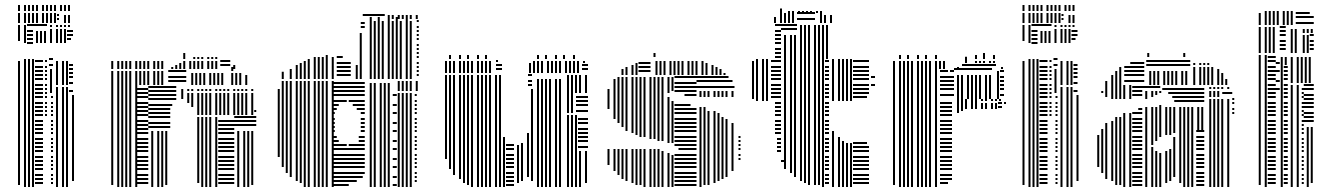

<svg xmlns="http://www.w3.org/2000/svg" viewBox="-20 -748 5326 768"><path d="M60 -8H52V-504H60ZM84 0H76V-512H84ZM100 0H92V-512H100ZM116 0H108V-512H116ZM152 -12H120V-20H152ZM152 -28H120V-36H152ZM152 -44H120V-52H152ZM152 -68H120V-76H152ZM152 -84H120V-92H152ZM152 -100H120V-108H152ZM152 -116H120V-124H152ZM152 -140H120V-148H152ZM152 -156H120V-164H152ZM152 -172H120V-180H152ZM152 -188H120V-196H152ZM152 -212H120V-220H152ZM152 -228H120V-236H152ZM152 -244H120V-252H152ZM152 -260H120V-268H152ZM152 -284H120V-292H152ZM152 -300H120V-308H152ZM152 -316H120V-324H152ZM152 -332H120V-340H152ZM152 -356H120V-364H152ZM152 -372H120V-380H152ZM152 -388H120V-396H152ZM152 -404H120V-412H152ZM152 -428H120V-436H152ZM152 -444H120V-452H152ZM152 -460H120V-468H152ZM152 -476H120V-484H152ZM152 -500H120V-508H152ZM168 -284H160V-292H168ZM168 -300H160V-308H168ZM168 -316H160V-324H168ZM168 -332H160V-340H168ZM168 -356H160V-364H168ZM168 -372H160V-380H168ZM168 -388H160V-396H168ZM168 -404H160V-412H168ZM168 -428H160V-436H168ZM168 -444H160V-452H168ZM168 -460H160V-468H168ZM168 -476H160V-484H168ZM168 -500H160V-508H168ZM192 -12H184V-20H192ZM192 -28H184V-36H192ZM192 -44H184V-52H192ZM192 -68H184V-76H192ZM192 -84H184V-92H192ZM192 -100H184V-108H192ZM192 -116H184V-124H192ZM192 -140H184V-148H192ZM192 -156H184V-164H192ZM192 -172H184V-180H192ZM192 -188H184V-196H192ZM192 -212H184V-220H192ZM192 -228H184V-236H192ZM192 -244H184V-252H192ZM192 -260H184V-268H192ZM192 -284H184V-292H192ZM192 -300H184V-308H192ZM192 -316H184V-324H192ZM192 -332H184V-340H192ZM192 -356H184V-364H192ZM188 -376H180V-472H188ZM192 -484H176V-492H192ZM192 -508H176V-516H192ZM212 0H204V-400H212ZM236 0H228V-400H236ZM252 0H244V-400H252ZM276 -24H268V-368H276ZM272 -380H256V-388H272ZM212 -408H204V-504H212ZM236 -408H228V-504H236ZM252 -408H244V-504H252ZM272 -412H256V-420H272ZM272 -436H256V-444H272ZM272 -452H256V-460H272ZM272 -468H256V-476H272ZM272 -484H256V-492H272ZM60 -584H52V-648H60ZM84 -576H76V-648H84ZM112 -572H88V-580H112ZM112 -588H88V-596H112ZM112 -604H88V-612H112ZM112 -620H88V-628H112ZM112 -644H88V-652H112ZM132 -576H124V-624H132ZM148 -576H140V-624H148ZM164 -576H156V-624H164ZM168 -644H112V-652H168ZM188 -576H180V-632H188ZM212 -576H204V-632H212ZM228 -576H220V-632H228ZM244 -576H236V-632H244ZM264 -588H248V-596H264ZM272 -604H248V-612H272ZM272 -620H248V-628H272ZM188 -640H180V-648H188ZM212 -640H204V-648H212ZM228 -640H220V-648H228ZM244 -640H236V-648H244ZM260 -640H252V-648H260ZM60 -656H52V-696H60ZM84 -656H76V-696H84ZM100 -656H92V-696H100ZM116 -656H108V-696H116ZM132 -656H124V-696H132ZM156 -656H148V-696H156ZM172 -656H164V-696H172ZM188 -656H180V-696H188ZM204 -656H196V-696H204ZM216 -668H208V-676H216ZM216 -684H208V-692H216ZM244 -656H236V-688H244ZM260 -656H252V-688H260ZM60 -704H52V-728H60ZM84 -704H76V-728H84ZM100 -704H92V-728H100ZM116 -704H108V-728H116ZM132 -704H124V-728H132ZM156 -704H148V-728H156ZM172 -704H164V-728H172ZM188 -704H180V-728H188ZM204 -704H196V-728H204ZM228 -704H220V-728H228ZM244 -704H236V-728H244ZM260 -704H252V-728H260Z M433 -8H425V-408H433ZM457 0H449V-408H457ZM473 0H465V-408H473ZM489 0H481V-408H489ZM505 0H497V-408H505ZM529 0H521V-408H529ZM573 -12H525V-20H573ZM573 -28H525V-36H573ZM573 -44H525V-52H573ZM573 -68H525V-76H573ZM573 -84H525V-92H573ZM573 -100H525V-108H573ZM573 -116H525V-124H573ZM573 -140H525V-148H573ZM573 -156H525V-164H573ZM573 -172H525V-180H573ZM573 -188H525V-196H573ZM573 -212H525V-220H573ZM573 -228H525V-236H573ZM573 -244H525V-252H573ZM573 -260H525V-268H573ZM573 -284H525V-292H573ZM573 -300H525V-308H573ZM573 -316H525V-324H573ZM573 -332H525V-340H573ZM573 -356H525V-364H573ZM573 -372H525V-380H573ZM573 -388H525V-396H573ZM593 0H585V-224H593ZM617 0H609V-224H617ZM633 0H625V-224H633ZM649 -8H641V-224H649ZM661 -236H573V-244H661ZM661 -252H573V-260H661ZM661 -276H573V-284H661ZM661 -292H573V-300H661ZM661 -308H573V-316H661ZM669 -324H573V-332H669ZM685 -348H573V-356H685ZM685 -364H573V-372H685ZM685 -380H573V-388H685ZM685 -396H573V-404H685ZM713 -352H705V-392H713ZM777 -16H769V-280H777ZM793 0H785V-280H793ZM809 0H801V-280H809ZM825 0H817V-280H825ZM849 0H841V-280H849ZM917 -12H853V-20H917ZM917 -28H853V-36H917ZM917 -44H853V-52H917ZM917 -68H853V-76H917ZM917 -84H853V-92H917ZM917 -100H853V-108H917ZM917 -116H853V-124H917ZM917 -140H853V-148H917ZM917 -156H853V-164H917ZM917 -172H853V-180H917ZM917 -188H853V-196H917ZM917 -212H853V-220H917ZM917 -228H853V-236H917ZM917 -244H853V-252H917ZM917 -260H853V-268H917ZM937 0H929V-224H937ZM961 0H953V-224H961ZM977 0H969V-224H977ZM993 -8H985V-224H993ZM1005 -244H917V-252H1005ZM1005 -260H917V-268H1005ZM1005 -276H917V-284H1005ZM737 -336H729V-376H737ZM753 -320H745V-376H753ZM777 -288H769V-376H777ZM793 -288H785V-376H793ZM809 -288H801V-376H809ZM825 -288H817V-376H825ZM849 -288H841V-376H849ZM865 -288H857V-376H865ZM881 -288H873V-376H881ZM897 -288H889V-376H897ZM921 -288H913V-376H921ZM937 -288H929V-376H937ZM953 -288H945V-376H953ZM969 -288H961V-376H969ZM993 -288H985V-376H993ZM1005 -300H997V-308H1005ZM737 -384H729V-392H737ZM753 -384H745V-392H753ZM777 -384H769V-392H777ZM793 -384H785V-392H793ZM809 -384H801V-392H809ZM825 -384H817V-392H825ZM849 -384H841V-392H849ZM865 -384H857V-392H865ZM881 -384H873V-392H881ZM897 -384H889V-392H897ZM921 -384H913V-392H921ZM937 -384H929V-392H937ZM953 -384H945V-392H953ZM969 -384H961V-392H969ZM993 -384H985V-392H993ZM433 -408H425V-464H433ZM457 -408H449V-464H457ZM473 -408H465V-464H473ZM489 -408H481V-464H489ZM505 -408H497V-464H505ZM529 -408H521V-464H529ZM545 -408H537V-464H545ZM561 -408H553V-464H561ZM577 -408H569V-464H577ZM601 -408H593V-464H601ZM617 -408H609V-464H617ZM633 -408H625V-464H633ZM725 -420H653V-428H725ZM725 -436H653V-444H725ZM725 -460H653V-468H725ZM753 -408H745V-456H753ZM769 -408H761V-456H769ZM785 -408H777V-456H785ZM801 -408H793V-456H801ZM825 -408H817V-456H825ZM841 -408H833V-456H841ZM857 -408H849V-456H857ZM873 -408H865V-456H873ZM913 -408H905V-456H913ZM929 -408H921V-456H929ZM945 -408H937V-456H945ZM969 -408H961V-448H969ZM913 -464H905V-480H913ZM433 -472H425V-504H433ZM457 -472H449V-504H457ZM473 -472H465V-504H473ZM489 -472H481V-504H489ZM505 -472H497V-504H505ZM529 -472H521V-504H529ZM545 -472H537V-504H545ZM561 -472H553V-504H561ZM577 -472H569V-504H577ZM601 -472H593V-504H601ZM617 -472H609V-504H617ZM633 -472H625V-504H633ZM673 -472H665V-480H673ZM689 -472H681V-488H689ZM705 -472H697V-496H705ZM721 -472H713V-504H721ZM745 -472H737V-504H745ZM761 -472H753V-504H761ZM777 -472H769V-504H777ZM793 -472H785V-504H793ZM817 -472H809V-504H817ZM833 -472H825V-504H833ZM849 -472H841V-504H849ZM901 -484H861V-492H901ZM901 -500H861V-508H901ZM921 -472H913V-488H921ZM721 -512H713V-536H721ZM761 -512H753V-520H761ZM777 -512H769V-520H777ZM793 -512H785V-520H793ZM817 -512H809V-520H817ZM833 -512H825V-520H833ZM849 -512H841V-520H849Z M1099 -120H1091V-392H1099ZM1115 -80H1107V-424H1115ZM1131 -56H1123V-424H1131ZM1147 -40H1139V-424H1147ZM1171 -24H1163V-424H1171ZM1187 -16H1179V-424H1187ZM1203 0H1195V-424H1203ZM1219 0H1211V-424H1219ZM1243 0H1235V-424H1243ZM1259 0H1251V-424H1259ZM1275 0H1267V-424H1275ZM1291 0H1283V-424H1291ZM1315 0H1307V-424H1315ZM1375 -4H1311V-12H1375ZM1407 -20H1311V-28H1407ZM1431 -36H1311V-44H1431ZM1439 -52H1311V-60H1439ZM1439 -76H1311V-84H1439ZM1439 -92H1311V-100H1439ZM1439 -108H1311V-116H1439ZM1439 -124H1311V-132H1439ZM1439 -148H1311V-156H1439ZM1367 -164H1311V-172H1367ZM1439 -164H1375V-172H1439ZM1335 -180H1311V-188H1335ZM1439 -180H1415V-188H1439ZM1327 -196H1311V-204H1327ZM1439 -196H1415V-204H1439ZM1319 -220H1311V-228H1319ZM1439 -220H1423V-228H1439ZM1319 -236H1311V-244H1319ZM1439 -236H1423V-244H1439ZM1319 -252H1311V-260H1319ZM1439 -252H1423V-260H1439ZM1319 -268H1311V-276H1319ZM1439 -268H1423V-276H1439ZM1319 -292H1311V-300H1319ZM1439 -292H1423V-300H1439ZM1327 -308H1311V-316H1327ZM1439 -308H1407V-316H1439ZM1335 -324H1311V-332H1335ZM1439 -324H1391V-332H1439ZM1367 -340H1311V-348H1367ZM1439 -340H1375V-348H1439ZM1439 -364H1311V-372H1439ZM1439 -380H1311V-388H1439ZM1439 -396H1311V-404H1439ZM1439 -412H1311V-420H1439ZM1467 0H1459V-408H1467ZM1483 0H1475V-408H1483ZM1507 0H1499V-408H1507ZM1523 0H1515V-408H1523ZM1539 0H1531V-408H1539ZM1567 -4H1551V-12H1567ZM1567 -36H1551V-44H1567ZM1567 -76H1551V-84H1567ZM1567 -108H1551V-116H1567ZM1567 -148H1551V-156H1567ZM1567 -180H1551V-188H1567ZM1567 -220H1551V-228H1567ZM1567 -252H1551V-260H1567ZM1567 -292H1551V-300H1567ZM1567 -324H1551V-332H1567ZM1567 -364H1551V-372H1567ZM1467 -408H1459V-416H1467ZM1483 -408H1475V-416H1483ZM1507 -408H1499V-416H1507ZM1523 -408H1515V-416H1523ZM1539 -408H1531V-416H1539ZM1579 0H1571V-376H1579ZM1595 0H1587V-376H1595ZM1611 0H1603V-376H1611ZM1627 0H1619V-376H1627ZM1647 -20H1639V-28H1647ZM1647 -36H1639V-44H1647ZM1647 -52H1639V-60H1647ZM1647 -76H1639V-84H1647ZM1647 -92H1639V-100H1647ZM1647 -108H1639V-116H1647ZM1647 -124H1639V-132H1647ZM1647 -148H1639V-156H1647ZM1647 -164H1639V-172H1647ZM1647 -180H1639V-188H1647ZM1647 -196H1639V-204H1647ZM1647 -220H1639V-228H1647ZM1647 -236H1639V-244H1647ZM1647 -252H1639V-260H1647ZM1647 -268H1639V-276H1647ZM1647 -292H1639V-300H1647ZM1647 -308H1639V-316H1647ZM1647 -324H1639V-332H1647ZM1647 -340H1639V-348H1647ZM1647 -364H1639V-372H1647ZM1579 -384H1571V-424H1579ZM1595 -384H1587V-424H1595ZM1611 -384H1603V-424H1611ZM1627 -384H1619V-424H1627ZM1651 -384H1643V-424H1651ZM1115 -432H1107V-461H1115ZM1147 -432H1139V-472H1147ZM1171 -432H1163V-488H1171ZM1187 -432H1179V-496H1187ZM1203 -432H1195V-504H1203ZM1219 -432H1211V-512H1219ZM1243 -432H1235V-520H1243ZM1259 -432H1251V-520H1259ZM1275 -432H1267V-520H1275ZM1291 -432H1283V-528H1291ZM1315 -432H1307V-520H1315ZM1383 -444H1327V-452H1383ZM1383 -460H1327V-468H1383ZM1383 -476H1327V-484H1383ZM1383 -492H1327V-500H1383ZM1351 -516H1327V-524H1351ZM1411 -432H1403V-488H1411ZM1427 -432H1419V-616H1427ZM1439 -636H1423V-644H1439ZM1439 -652H1423V-660H1439ZM1467 -432H1459V-664H1467ZM1483 -432H1475V-664H1483ZM1499 -432H1491V-664H1499ZM1515 -432H1507V-664H1515ZM1539 -432H1531V-664H1539ZM1555 -432H1547V-664H1555ZM1571 -432H1563V-664H1571ZM1587 -432H1579V-664H1587ZM1611 -432H1603V-664H1611ZM1627 -432H1619V-664H1627ZM1655 -444H1647V-452H1655ZM1655 -460H1647V-468H1655ZM1655 -476H1647V-484H1655ZM1655 -492H1647V-500H1655ZM1655 -516H1647V-524H1655ZM1655 -532H1647V-540H1655ZM1655 -548H1647V-556H1655ZM1655 -564H1647V-572H1655ZM1655 -588H1647V-596H1655ZM1655 -604H1647V-612H1655ZM1655 -620H1647V-628H1655ZM1655 -636H1647V-644H1655ZM1655 -660H1647V-668H1655ZM1467 -664H1459V-680H1467ZM1499 -664H1491V-680H1499ZM1539 -664H1531V-680H1539ZM1571 -664H1563V-680H1571ZM1611 -664H1603V-680H1611ZM1519 -684H1431V-692H1519ZM1539 -672H1531V-688H1539ZM1555 -672H1547V-688H1555ZM1579 -672H1571V-688H1579ZM1595 -672H1587V-688H1595ZM1611 -672H1603V-688H1611ZM1627 -672H1619V-688H1627ZM1651 -672H1643V-688H1651Z M1768 -112H1760V-448H1768ZM1784 -72H1776V-448H1784ZM1800 -48H1792V-448H1800ZM1824 -32H1816V-448H1824ZM1840 -16H1832V-448H1840ZM1856 -8H1848V-448H1856ZM1872 0H1864V-448H1872ZM1896 0H1888V-448H1896ZM1912 0H1904V-448H1912ZM1928 0H1920V-448H1928ZM1944 0H1936V-448H1944ZM1968 0H1960V-448H1968ZM1984 0H1976V-448H1984ZM2000 0H1992V-200H2000ZM2036 -4H2004V-12H2036ZM2036 -20H2004V-28H2036ZM2036 -36H2004V-44H2036ZM2036 -52H2004V-60H2036ZM2036 -76H2004V-84H2036ZM2036 -92H2004V-100H2036ZM2036 -108H2004V-116H2036ZM2036 -124H2004V-132H2036ZM2036 -148H2004V-156H2036ZM2036 -164H2004V-172H2036ZM2056 -16H2048V-168H2056ZM2072 -24H2064V-176H2072ZM2096 -40H2088V-216H2096ZM2112 -24H2104V-392H2112ZM2108 -404H2092V-412H2108ZM2108 -420H2092V-428H2108ZM2108 -444H2092V-452H2108ZM2136 0H2128V-432H2136ZM2152 0H2144V-432H2152ZM2168 0H2160V-432H2168ZM2184 0H2176V-432H2184ZM2208 0H2200V-432H2208ZM2224 0H2216V-432H2224ZM2256 0H2248V-288H2256ZM2272 0H2264V-288H2272ZM2288 0H2280V-288H2288ZM2304 0H2296V-144H2304ZM2328 -16H2320V-144H2328ZM2332 -156H2292V-164H2332ZM2332 -180H2292V-188H2332ZM2332 -196H2292V-204H2332ZM2332 -212H2292V-220H2332ZM2332 -228H2292V-236H2332ZM2332 -252H2292V-260H2332ZM2332 -268H2292V-276H2332ZM2256 -296H2248V-376H2256ZM2272 -296H2264V-376H2272ZM2332 -300H2284V-308H2332ZM2332 -324H2284V-332H2332ZM2332 -340H2284V-348H2332ZM2332 -356H2284V-364H2332ZM2256 -376H2248V-448H2256ZM2272 -376H2264V-448H2272ZM2288 -376H2280V-448H2288ZM2304 -376H2296V-448H2304ZM2328 -376H2320V-448H2328ZM1768 -456H1760V-504H1768ZM1784 -456H1776V-504H1784ZM1800 -456H1792V-504H1800ZM1824 -456H1816V-504H1824ZM1840 -456H1832V-504H1840ZM1856 -456H1848V-504H1856ZM1872 -456H1864V-504H1872ZM1896 -456H1888V-504H1896ZM1912 -456H1904V-504H1912ZM1928 -456H1920V-504H1928ZM1944 -456H1936V-504H1944ZM1988 -468H1964V-476H1988ZM1988 -484H1964V-492H1988ZM1972 -500H1964V-508H1972ZM2104 -456H2096V-496H2104ZM2120 -456H2112V-496H2120ZM2136 -456H2128V-496H2136ZM2152 -456H2144V-496H2152ZM2176 -456H2168V-496H2176ZM2192 -456H2184V-496H2192ZM2208 -456H2200V-496H2208ZM2224 -456H2216V-496H2224ZM2248 -456H2240V-496H2248ZM2264 -456H2256V-496H2264ZM2280 -456H2272V-496H2280ZM2296 -456H2288V-496H2296ZM2332 -468H2308V-476H2332ZM2332 -484H2308V-492H2332ZM2120 -496H2112V-504H2120ZM2136 -496H2128V-504H2136ZM2152 -496H2144V-504H2152ZM2176 -496H2168V-504H2176ZM2192 -496H2184V-504H2192ZM2208 -496H2200V-504H2208ZM2224 -496H2216V-504H2224ZM2248 -496H2240V-504H2248ZM2264 -496H2256V-504H2264ZM2280 -496H2272V-504H2280ZM2296 -496H2288V-504H2296ZM2320 -496H2312V-504H2320ZM1784 -512H1776V-528H1784ZM1824 -512H1816V-528H1824ZM1856 -512H1848V-528H1856ZM1896 -512H1888V-528H1896ZM1928 -512H1920V-528H1928ZM2136 -512H2128V-528H2136ZM2168 -512H2160V-528H2168ZM2208 -512H2200V-528H2208ZM2240 -512H2232V-528H2240ZM2280 -512H2272V-528H2280Z M2418 -88H2410V-152H2418ZM2418 -312H2410V-392H2418ZM2442 -64H2434V-152H2442ZM2442 -272H2434V-432H2442ZM2458 -48H2450V-152H2458ZM2458 -256H2450V-440H2458ZM2474 -32H2466V-152H2474ZM2474 -240H2466V-440H2474ZM2490 -24H2482V-152H2490ZM2490 -224H2482V-440H2490ZM2514 -16H2506V-152H2514ZM2514 -216H2506V-440H2514ZM2530 -8H2522V-152H2530ZM2530 -208H2522V-440H2530ZM2546 -8H2538V-152H2546ZM2546 -200H2538V-440H2546ZM2562 0H2554V-152H2562ZM2562 -200H2554V-440H2562ZM2586 0H2578V-152H2586ZM2586 -192H2578V-440H2586ZM2602 0H2594V-152H2602ZM2602 -192H2594V-440H2602ZM2618 0H2610V-152H2618ZM2618 -184H2610V-440H2618ZM2634 0H2626V-144H2634ZM2634 -184H2626V-440H2634ZM2658 0H2650V-136H2658ZM2658 -176H2650V-360H2658ZM2658 -376H2650V-440H2658ZM2674 0H2666V-128H2674ZM2674 -176H2666V-344H2674ZM2674 -384H2666V-440H2674ZM2766 -4H2678V-12H2766ZM2766 -20H2678V-28H2766ZM2766 -36H2678V-44H2766ZM2766 -52H2678V-60H2766ZM2766 -76H2678V-84H2766ZM2766 -92H2678V-100H2766ZM2766 -108H2678V-116H2766ZM2766 -124H2678V-132H2766ZM2766 -148H2694V-156H2766ZM2766 -164H2678V-172H2766ZM2766 -180H2678V-188H2766ZM2766 -196H2678V-204H2766ZM2766 -220H2678V-228H2766ZM2766 -236H2678V-244H2766ZM2766 -252H2678V-260H2766ZM2766 -268H2678V-276H2766ZM2766 -292H2678V-300H2766ZM2766 -308H2678V-316H2766ZM2742 -324H2678V-332H2742ZM2766 -364H2718V-372H2766ZM2766 -380H2678V-388H2766ZM2766 -396H2678V-404H2766ZM2766 -412H2678V-420H2766ZM2766 -436H2678V-444H2766ZM2786 0H2778V-320H2786ZM2786 -360H2778V-384H2786ZM2802 -8H2794V-320H2802ZM2802 -360H2794V-384H2802ZM2818 -8H2810V-304H2818ZM2818 -360H2810V-384H2818ZM2842 -16H2834V-304H2842ZM2842 -360H2834V-384H2842ZM2858 -24H2850V-296H2858ZM2858 -360H2850V-384H2858ZM2874 -32H2866V-280H2874ZM2874 -360H2866V-384H2874ZM2890 -40H2882V-272H2890ZM2890 -360H2882V-384H2890ZM2914 -64H2906V-256H2914ZM2914 -360H2906V-384H2914ZM2918 -396H2766V-404H2918ZM2910 -420H2766V-428H2910ZM2894 -436H2766V-444H2894ZM2942 -108H2934V-116H2942ZM2942 -124H2934V-132H2942ZM2942 -148H2934V-156H2942ZM2942 -164H2934V-172H2942ZM2942 -180H2934V-188H2942ZM2942 -196H2934V-204H2942ZM2474 -448H2466V-472H2474ZM2490 -448H2482V-480H2490ZM2514 -448H2506V-488H2514ZM2530 -448H2522V-496H2530ZM2582 -460H2534V-468H2582ZM2582 -476H2534V-484H2582ZM2582 -492H2534V-500H2582ZM2610 -448H2602V-504H2610ZM2626 -448H2618V-504H2626ZM2642 -448H2634V-504H2642ZM2666 -448H2658V-504H2666ZM2682 -448H2674V-504H2682ZM2698 -448H2690V-504H2698ZM2714 -448H2706V-504H2714ZM2738 -448H2730V-504H2738ZM2754 -448H2746V-504H2754ZM2770 -448H2762V-504H2770ZM2794 -448H2786V-504H2794ZM2810 -448H2802V-496H2810ZM2834 -448H2826V-488H2834ZM2850 -448H2842V-480H2850ZM2866 -448H2858V-472H2866ZM2882 -448H2874V-456H2882ZM2602 -520H2594V-536H2602Z M2996 -352H2988V-504H2996ZM3012 -344H3004V-512H3012ZM3036 -344H3028V-512H3036ZM3052 -344H3044V-512H3052ZM3120 -100H3104V-108H3120ZM3104 -140H3088V-148H3104ZM3104 -156H3088V-164H3104ZM3104 -172H3088V-180H3104ZM3104 -188H3088V-196H3104ZM3104 -212H3080V-220H3104ZM3104 -228H3080V-236H3104ZM3104 -244H3080V-252H3104ZM3104 -260H3080V-268H3104ZM3104 -284H3080V-292H3104ZM3104 -300H3080V-308H3104ZM3104 -316H3080V-324H3104ZM3104 -332H3080V-340H3104ZM3104 -356H3064V-364H3104ZM3104 -372H3064V-380H3104ZM3104 -388H3064V-396H3104ZM3104 -404H3064V-412H3104ZM3104 -428H3064V-436H3104ZM3104 -444H3064V-452H3104ZM3104 -460H3064V-468H3104ZM3104 -476H3064V-484H3104ZM3104 -500H3064V-508H3104ZM3104 -516H3080V-524H3104ZM3104 -532H3080V-540H3104ZM3104 -548H3080V-556H3104ZM3104 -572H3080V-580H3104ZM3104 -588H3080V-596H3104ZM3104 -604H3080V-612H3104ZM3104 -620H3080V-628H3104ZM3104 -644H3080V-652H3104ZM3124 -72H3116V-608H3124ZM3148 -56H3140V-608H3148ZM3164 -40H3156V-608H3164ZM3168 -628H3104V-636H3168ZM3168 -644H3104V-652H3168ZM3188 -24H3180V-512H3188ZM3204 -16H3196V-512H3204ZM3220 -8H3212V-512H3220ZM3244 -8H3236V-512H3244ZM3260 -8H3252V-512H3260ZM3276 0H3268V-512H3276ZM3296 -12H3280V-20H3296ZM3296 -28H3280V-36H3296ZM3296 -44H3280V-52H3296ZM3296 -68H3280V-76H3296ZM3296 -84H3280V-92H3296ZM3296 -100H3280V-108H3296ZM3296 -116H3280V-124H3296ZM3296 -140H3280V-148H3296ZM3296 -156H3280V-164H3296ZM3296 -172H3280V-180H3296ZM3296 -188H3280V-196H3296ZM3296 -212H3280V-220H3296ZM3296 -228H3280V-236H3296ZM3296 -244H3280V-252H3296ZM3296 -260H3280V-268H3296ZM3296 -284H3280V-292H3296ZM3296 -300H3280V-308H3296ZM3296 -316H3280V-324H3296ZM3296 -332H3280V-340H3296ZM3296 -356H3280V-364H3296ZM3296 -372H3280V-380H3296ZM3296 -388H3280V-396H3296ZM3296 -404H3280V-412H3296ZM3296 -428H3280V-436H3296ZM3296 -444H3280V-452H3296ZM3296 -460H3280V-468H3296ZM3296 -476H3280V-484H3296ZM3296 -500H3280V-508H3296ZM3188 -512H3180V-648H3188ZM3204 -512H3196V-648H3204ZM3220 -512H3212V-648H3220ZM3244 -512H3236V-648H3244ZM3260 -512H3252V-648H3260ZM3276 -512H3268V-648H3276ZM3292 -512H3284V-648H3292ZM3316 0H3308V-224H3316ZM3316 -344H3308V-512H3316ZM3340 0H3332V-200H3340ZM3340 -344H3332V-512H3340ZM3356 0H3348V-184H3356ZM3356 -344H3348V-512H3356ZM3372 0H3364V-176H3372ZM3372 -344H3364V-512H3372ZM3388 0H3380V-176H3388ZM3388 -344H3380V-512H3388ZM3456 -12H3392V-20H3456ZM3456 -28H3392V-36H3456ZM3456 -44H3392V-52H3456ZM3456 -68H3392V-76H3456ZM3456 -84H3392V-92H3456ZM3456 -100H3392V-108H3456ZM3456 -116H3392V-124H3456ZM3456 -140H3392V-148H3456ZM3456 -156H3392V-164H3456ZM3448 -172H3392V-180H3448ZM3448 -356H3392V-364H3448ZM3456 -372H3392V-380H3456ZM3456 -388H3392V-396H3456ZM3456 -404H3392V-412H3456ZM3456 -428H3392V-436H3456ZM3456 -444H3392V-452H3456ZM3456 -460H3392V-468H3456ZM3456 -476H3392V-484H3456ZM3456 -500H3392V-508H3456ZM3480 -404H3464V-412H3480ZM3480 -436H3464V-444H3480ZM3084 -656H3076V-680H3084ZM3108 -656H3100V-696H3108ZM3124 -656H3116V-696H3124ZM3140 -656H3132V-696H3140ZM3156 -656H3148V-696H3156ZM3240 -668H3168V-676H3240ZM3240 -692H3168V-700H3240ZM3268 -656H3260V-688H3268ZM3284 -656H3276V-688H3284ZM3308 -656H3300V-688H3308ZM3268 -688H3260V-704H3268ZM3108 -696H3100V-714H3108ZM3140 -696H3132V-704H3140ZM3156 -696H3148V-704H3156ZM3180 -696H3172V-704H3180ZM3196 -696H3188V-704H3196ZM3212 -696H3204V-704H3212ZM3228 -696H3220V-704H3228ZM3252 -696H3244V-704H3252ZM3268 -696H3260V-704H3268Z M3560 -8H3552V-352H3560ZM3584 0H3576V-352H3584ZM3600 0H3592V-352H3600ZM3616 0H3608V-352H3616ZM3632 0H3624V-352H3632ZM3656 0H3648V-352H3656ZM3672 0H3664V-352H3672ZM3688 0H3680V-352H3688ZM3704 0H3696V-352H3704ZM3728 0H3720V-352H3728ZM3772 -12H3740V-20H3772ZM3788 -28H3740V-36H3788ZM3788 -44H3740V-52H3788ZM3788 -68H3740V-76H3788ZM3788 -84H3740V-92H3788ZM3788 -100H3740V-108H3788ZM3788 -116H3740V-124H3788ZM3788 -140H3740V-148H3788ZM3788 -156H3740V-164H3788ZM3788 -172H3740V-180H3788ZM3788 -188H3740V-196H3788ZM3788 -212H3740V-220H3788ZM3788 -228H3740V-236H3788ZM3788 -244H3740V-252H3788ZM3788 -260H3740V-268H3788ZM3788 -284H3740V-292H3788ZM3788 -300H3740V-308H3788ZM3788 -316H3740V-324H3788ZM3788 -332H3740V-340H3788ZM3816 -296H3808V-352H3816ZM3832 -304H3824V-352H3832ZM3848 -312H3840V-352H3848ZM3872 -312H3864V-352H3872ZM3888 -312H3880V-352H3888ZM3912 -312H3904V-336H3912ZM3928 -312H3920V-336H3928ZM3952 -312H3944V-336H3952ZM3968 -312H3960V-336H3968ZM3988 -316H3972V-324H3988ZM3988 -332H3972V-340H3988ZM4004 -332H3996V-340H4004ZM3912 -344H3904V-352H3912ZM3928 -344H3920V-352H3928ZM3952 -344H3944V-352H3952ZM3968 -344H3960V-352H3968ZM3984 -344H3976V-352H3984ZM3560 -352H3552V-472H3560ZM3584 -352H3576V-472H3584ZM3600 -352H3592V-472H3600ZM3616 -352H3608V-472H3616ZM3632 -352H3624V-472H3632ZM3656 -352H3648V-472H3656ZM3672 -352H3664V-472H3672ZM3688 -352H3680V-472H3688ZM3704 -352H3696V-472H3704ZM3728 -352H3720V-472H3728ZM3796 -364H3740V-372H3796ZM3796 -388H3740V-396H3796ZM3796 -404H3740V-412H3796ZM3796 -420H3740V-428H3796ZM3796 -436H3740V-444H3796ZM3772 -460H3740V-468H3772ZM3796 -460H3780V-468H3796ZM3816 -352H3808V-448H3816ZM3832 -352H3824V-448H3832ZM3856 -352H3848V-448H3856ZM3872 -352H3864V-448H3872ZM3888 -352H3880V-448H3888ZM3904 -352H3896V-448H3904ZM3928 -352H3920V-448H3928ZM3944 -352H3936V-448H3944ZM3948 -468H3796V-476H3948ZM3976 -352H3968V-464H3976ZM3996 -364H3980V-372H3996ZM3996 -388H3980V-396H3996ZM3996 -404H3980V-412H3996ZM3996 -420H3980V-428H3996ZM3996 -436H3980V-444H3996ZM3996 -460H3980V-468H3996ZM3560 -472H3552V-496H3560ZM3584 -472H3576V-496H3584ZM3600 -472H3592V-496H3600ZM3616 -472H3608V-496H3616ZM3632 -472H3624V-496H3632ZM3656 -472H3648V-496H3656ZM3672 -472H3664V-496H3672ZM3688 -472H3680V-496H3688ZM3704 -472H3696V-496H3704ZM3728 -472H3720V-496H3728ZM3744 -472H3736V-496H3744ZM3760 -472H3752V-496H3760ZM3816 -472H3808V-480H3816ZM3964 -484H3828V-492H3964ZM3992 -472H3984V-480H3992ZM3560 -496H3552V-504H3560ZM3584 -496H3576V-504H3584ZM3600 -496H3592V-504H3600ZM3616 -496H3608V-504H3616ZM3632 -496H3624V-504H3632ZM3656 -496H3648V-504H3656ZM3672 -496H3664V-504H3672ZM3688 -496H3680V-504H3688ZM3704 -496H3696V-504H3704ZM3728 -496H3720V-504H3728ZM3744 -496H3736V-504H3744ZM3760 -496H3752V-504H3760ZM3848 -496H3840V-521H3848ZM3888 -496H3880V-504H3888ZM3904 -496H3896V-504H3904ZM3920 -496H3912V-504H3920ZM3944 -496H3936V-504H3944ZM3960 -496H3952V-504H3960ZM3584 -512H3576V-528H3584ZM3616 -512H3608V-528H3616ZM3656 -512H3648V-528H3656ZM3688 -512H3680V-528H3688ZM3728 -512H3720V-528H3728ZM3888 -512H3880V-528H3888ZM3920 -512H3912V-536H3920ZM3960 -512H3952V-528H3960Z M4078 -8H4070V-504H4078ZM4102 0H4094V-512H4102ZM4118 0H4110V-512H4118ZM4134 0H4126V-512H4134ZM4170 -12H4138V-20H4170ZM4170 -28H4138V-36H4170ZM4170 -44H4138V-52H4170ZM4170 -68H4138V-76H4170ZM4170 -84H4138V-92H4170ZM4170 -100H4138V-108H4170ZM4170 -116H4138V-124H4170ZM4170 -140H4138V-148H4170ZM4170 -156H4138V-164H4170ZM4170 -172H4138V-180H4170ZM4170 -188H4138V-196H4170ZM4170 -212H4138V-220H4170ZM4170 -228H4138V-236H4170ZM4170 -244H4138V-252H4170ZM4170 -260H4138V-268H4170ZM4170 -284H4138V-292H4170ZM4170 -300H4138V-308H4170ZM4170 -316H4138V-324H4170ZM4170 -332H4138V-340H4170ZM4170 -356H4138V-364H4170ZM4170 -372H4138V-380H4170ZM4170 -388H4138V-396H4170ZM4170 -404H4138V-412H4170ZM4170 -428H4138V-436H4170ZM4170 -444H4138V-452H4170ZM4170 -460H4138V-468H4170ZM4170 -476H4138V-484H4170ZM4170 -500H4138V-508H4170ZM4186 -284H4178V-292H4186ZM4186 -300H4178V-308H4186ZM4186 -316H4178V-324H4186ZM4186 -332H4178V-340H4186ZM4186 -356H4178V-364H4186ZM4186 -372H4178V-380H4186ZM4186 -388H4178V-396H4186ZM4186 -404H4178V-412H4186ZM4186 -428H4178V-436H4186ZM4186 -444H4178V-452H4186ZM4186 -460H4178V-468H4186ZM4186 -476H4178V-484H4186ZM4186 -500H4178V-508H4186ZM4210 -12H4202V-20H4210ZM4210 -28H4202V-36H4210ZM4210 -44H4202V-52H4210ZM4210 -68H4202V-76H4210ZM4210 -84H4202V-92H4210ZM4210 -100H4202V-108H4210ZM4210 -116H4202V-124H4210ZM4210 -140H4202V-148H4210ZM4210 -156H4202V-164H4210ZM4210 -172H4202V-180H4210ZM4210 -188H4202V-196H4210ZM4210 -212H4202V-220H4210ZM4210 -228H4202V-236H4210ZM4210 -244H4202V-252H4210ZM4210 -260H4202V-268H4210ZM4210 -284H4202V-292H4210ZM4210 -300H4202V-308H4210ZM4210 -316H4202V-324H4210ZM4210 -332H4202V-340H4210ZM4210 -356H4202V-364H4210ZM4206 -376H4198V-472H4206ZM4210 -484H4194V-492H4210ZM4210 -508H4194V-516H4210ZM4230 0H4222V-400H4230ZM4254 0H4246V-400H4254ZM4270 0H4262V-400H4270ZM4294 -24H4286V-368H4294ZM4290 -380H4274V-388H4290ZM4230 -408H4222V-504H4230ZM4254 -408H4246V-504H4254ZM4270 -408H4262V-504H4270ZM4290 -412H4274V-420H4290ZM4290 -436H4274V-444H4290ZM4290 -452H4274V-460H4290ZM4290 -468H4274V-476H4290ZM4290 -484H4274V-492H4290ZM4078 -584H4070V-648H4078ZM4102 -576H4094V-648H4102ZM4130 -572H4106V-580H4130ZM4130 -588H4106V-596H4130ZM4130 -604H4106V-612H4130ZM4130 -620H4106V-628H4130ZM4130 -644H4106V-652H4130ZM4150 -576H4142V-624H4150ZM4166 -576H4158V-624H4166ZM4182 -576H4174V-624H4182ZM4186 -644H4130V-652H4186ZM4206 -576H4198V-632H4206ZM4230 -576H4222V-632H4230ZM4246 -576H4238V-632H4246ZM4262 -576H4254V-632H4262ZM4282 -588H4266V-596H4282ZM4290 -604H4266V-612H4290ZM4290 -620H4266V-628H4290ZM4206 -640H4198V-648H4206ZM4230 -640H4222V-648H4230ZM4246 -640H4238V-648H4246ZM4262 -640H4254V-648H4262ZM4278 -640H4270V-648H4278ZM4078 -656H4070V-696H4078ZM4102 -656H4094V-696H4102ZM4118 -656H4110V-696H4118ZM4134 -656H4126V-696H4134ZM4150 -656H4142V-696H4150ZM4174 -656H4166V-696H4174ZM4190 -656H4182V-696H4190ZM4206 -656H4198V-696H4206ZM4222 -656H4214V-696H4222ZM4234 -668H4226V-676H4234ZM4234 -684H4226V-692H4234ZM4262 -656H4254V-688H4262ZM4278 -656H4270V-688H4278ZM4078 -704H4070V-728H4078ZM4102 -704H4094V-728H4102ZM4118 -704H4110V-728H4118ZM4134 -704H4126V-728H4134ZM4150 -704H4142V-728H4150ZM4174 -704H4166V-728H4174ZM4190 -704H4182V-728H4190ZM4206 -704H4198V-728H4206ZM4222 -704H4214V-728H4222ZM4246 -704H4238V-728H4246ZM4262 -704H4254V-728H4262ZM4278 -704H4270V-728H4278Z M4377 -80H4369V-208H4377ZM4393 -56H4385V-232H4393ZM4393 -376H4385V-384H4393ZM4409 -32H4401V-256H4409ZM4409 -360H4401V-408H4409ZM4433 -24H4425V-264H4433ZM4433 -352H4425V-408H4433ZM4449 -8H4441V-280H4449ZM4449 -352H4441V-408H4449ZM4465 -8H4457V-280H4465ZM4465 -352H4457V-408H4465ZM4481 0H4473V-296H4481ZM4481 -352H4473V-408H4481ZM4505 0H4497V-296H4505ZM4505 -352H4497V-408H4505ZM4549 -4H4509V-12H4549ZM4549 -20H4509V-28H4549ZM4549 -36H4509V-44H4549ZM4549 -52H4509V-60H4549ZM4549 -76H4509V-84H4549ZM4549 -92H4509V-100H4549ZM4549 -108H4509V-116H4549ZM4549 -124H4509V-132H4549ZM4549 -148H4509V-156H4549ZM4549 -164H4509V-172H4549ZM4549 -180H4509V-188H4549ZM4549 -196H4509V-204H4549ZM4549 -220H4509V-228H4549ZM4549 -236H4509V-244H4549ZM4549 -252H4509V-260H4549ZM4549 -268H4509V-276H4549ZM4549 -292H4509V-300H4549ZM4549 -308H4533V-316H4549ZM4549 -364H4509V-372H4549ZM4549 -380H4509V-388H4549ZM4549 -396H4509V-404H4549ZM4569 0H4561V-320H4569ZM4569 -352H4561V-384H4569ZM4593 0H4585V-160H4593ZM4593 -168H4585V-320H4593ZM4593 -360H4585V-384H4593ZM4609 0H4601V-144H4609ZM4609 -184H4601V-320H4609ZM4609 -368H4601V-384H4609ZM4625 0H4617V-136H4625ZM4625 -200H4617V-328H4625ZM4625 -376H4617V-384H4625ZM4621 -396H4549V-404H4621ZM4649 -16H4641V-144H4649ZM4649 -208H4641V-224H4649ZM4665 -24H4657V-152H4665ZM4665 -208H4657V-224H4665ZM4681 -40H4673V-200H4681ZM4681 -216H4673V-224H4681ZM4705 -16H4697V-224H4705ZM4721 0H4713V-224H4721ZM4737 0H4729V-224H4737ZM4753 0H4745V-224H4753ZM4797 -4H4765V-12H4797ZM4797 -20H4765V-28H4797ZM4797 -36H4765V-44H4797ZM4797 -52H4765V-60H4797ZM4797 -76H4765V-84H4797ZM4797 -92H4765V-100H4797ZM4797 -108H4765V-116H4797ZM4797 -124H4765V-132H4797ZM4797 -148H4765V-156H4797ZM4797 -164H4765V-172H4797ZM4797 -180H4765V-188H4797ZM4797 -196H4765V-204H4797ZM4797 -220H4765V-228H4797ZM4649 -224H4641V-320H4649ZM4665 -224H4657V-320H4665ZM4681 -224H4673V-320H4681ZM4705 -224H4697V-320H4705ZM4721 -224H4713V-320H4721ZM4737 -224H4729V-320H4737ZM4753 -224H4745V-320H4753ZM4777 -224H4769V-320H4777ZM4793 -224H4785V-320H4793ZM4797 -340H4677V-348H4797ZM4797 -356H4669V-364H4797ZM4797 -372H4653V-380H4797ZM4797 -388H4629V-396H4797ZM4825 0H4817V-352H4825ZM4841 0H4833V-352H4841ZM4857 0H4849V-352H4857ZM4873 0H4865V-352H4873ZM4897 0H4889V-352H4897ZM4917 -292H4909V-300H4917ZM4917 -308H4909V-316H4917ZM4917 -332H4909V-340H4917ZM4917 -348H4909V-356H4917ZM4825 -360H4817V-384H4825ZM4841 -360H4833V-384H4841ZM4857 -360H4849V-384H4857ZM4909 -372H4869V-380H4909ZM4825 -392H4817V-400H4825ZM4841 -392H4833V-400H4841ZM4857 -392H4849V-400H4857ZM4873 -392H4865V-400H4873ZM4897 -392H4889V-400H4897ZM4409 -408H4401V-424H4409ZM4433 -408H4425V-448H4433ZM4449 -408H4441V-464H4449ZM4465 -408H4457V-480H4465ZM4557 -420H4477V-428H4557ZM4557 -444H4477V-452H4557ZM4557 -460H4477V-468H4557ZM4557 -476H4477V-484H4557ZM4557 -492H4501V-500H4557ZM4585 -408H4577V-464H4585ZM4601 -408H4593V-464H4601ZM4617 -408H4609V-464H4617ZM4641 -408H4633V-464H4641ZM4657 -408H4649V-464H4657ZM4673 -408H4665V-464H4673ZM4689 -408H4681V-464H4689ZM4713 -408H4705V-464H4713ZM4729 -408H4721V-464H4729ZM4741 -484H4565V-492H4741ZM4741 -500H4565V-508H4741ZM4761 -408H4753V-480H4761ZM4785 -408H4777V-480H4785ZM4801 -408H4793V-480H4801ZM4817 -408H4809V-480H4817ZM4833 -408H4825V-480H4833ZM4857 -408H4849V-472H4857ZM4873 -408H4865V-456H4873ZM4889 -408H4881V-432H4889ZM4761 -488H4753V-496H4761ZM4785 -488H4777V-496H4785ZM4801 -488H4793V-496H4801ZM4817 -488H4809V-496H4817ZM4577 -520H4569V-536H4577ZM4721 -520H4713V-536H4721Z M5023 -8H5015V-528H5023ZM5047 0H5039V-528H5047ZM5083 -12H5051V-20H5083ZM5083 -28H5051V-36H5083ZM5083 -44H5051V-52H5083ZM5083 -68H5051V-76H5083ZM5083 -84H5051V-92H5083ZM5083 -100H5051V-108H5083ZM5083 -116H5051V-124H5083ZM5083 -140H5051V-148H5083ZM5083 -156H5051V-164H5083ZM5083 -172H5051V-180H5083ZM5083 -188H5051V-196H5083ZM5083 -212H5051V-220H5083ZM5083 -228H5051V-236H5083ZM5083 -244H5051V-252H5083ZM5083 -260H5051V-268H5083ZM5083 -284H5051V-292H5083ZM5083 -300H5051V-308H5083ZM5083 -316H5051V-324H5083ZM5083 -332H5051V-340H5083ZM5083 -356H5051V-364H5083ZM5083 -372H5051V-380H5083ZM5083 -388H5051V-396H5083ZM5083 -404H5051V-412H5083ZM5083 -428H5051V-436H5083ZM5083 -444H5051V-452H5083ZM5083 -460H5051V-468H5083ZM5083 -476H5051V-484H5083ZM5083 -500H5051V-508H5083ZM5083 -516H5051V-524H5083ZM5099 -388H5083V-396H5099ZM5099 -420H5083V-428H5099ZM5099 -460H5083V-468H5099ZM5099 -492H5083V-500H5099ZM5111 0H5103V-488H5111ZM5131 -12H5115V-20H5131ZM5131 -28H5115V-36H5131ZM5131 -44H5115V-52H5131ZM5131 -68H5115V-76H5131ZM5131 -84H5115V-92H5131ZM5131 -100H5115V-108H5131ZM5131 -116H5115V-124H5131ZM5131 -140H5115V-148H5131ZM5131 -156H5115V-164H5131ZM5131 -172H5115V-180H5131ZM5131 -188H5115V-196H5131ZM5131 -212H5115V-220H5131ZM5131 -228H5115V-236H5131ZM5131 -244H5115V-252H5131ZM5131 -260H5115V-268H5131ZM5131 -284H5115V-292H5131ZM5131 -300H5115V-308H5131ZM5131 -316H5115V-324H5131ZM5131 -332H5115V-340H5131ZM5131 -356H5115V-364H5131ZM5131 -372H5115V-380H5131ZM5131 -388H5115V-396H5131ZM5131 -404H5115V-412H5131ZM5131 -428H5115V-436H5131ZM5131 -444H5115V-452H5131ZM5131 -460H5115V-468H5131ZM5131 -476H5115V-484H5131ZM5111 -488H5103V-520H5111ZM5127 -488H5119V-520H5127ZM5151 0H5143V-408H5151ZM5175 0H5167V-408H5175ZM5195 -12H5187V-20H5195ZM5195 -28H5187V-36H5195ZM5195 -44H5187V-52H5195ZM5195 -68H5187V-76H5195ZM5195 -84H5187V-92H5195ZM5195 -100H5187V-108H5195ZM5195 -116H5187V-124H5195ZM5195 -140H5187V-148H5195ZM5195 -156H5187V-164H5195ZM5195 -172H5187V-180H5195ZM5195 -188H5187V-196H5195ZM5195 -212H5187V-220H5195ZM5195 -228H5187V-236H5195ZM5195 -244H5187V-252H5195ZM5195 -260H5187V-268H5195ZM5195 -284H5187V-292H5195ZM5195 -300H5187V-308H5195ZM5195 -316H5187V-324H5195ZM5195 -332H5187V-340H5195ZM5195 -356H5187V-364H5195ZM5195 -372H5187V-380H5195ZM5195 -388H5187V-396H5195ZM5215 0H5207V-240H5215ZM5231 -16H5223V-240H5231ZM5235 -260H5195V-268H5235ZM5235 -276H5195V-284H5235ZM5235 -292H5195V-300H5235ZM5235 -316H5195V-324H5235ZM5235 -332H5195V-340H5235ZM5235 -348H5195V-356H5235ZM5235 -364H5195V-372H5235ZM5235 -388H5195V-396H5235ZM5235 -404H5195V-412H5235ZM5151 -416H5143V-520H5151ZM5175 -416H5167V-520H5175ZM5191 -416H5183V-520H5191ZM5207 -416H5199V-520H5207ZM5223 -416H5215V-520H5223ZM5023 -536H5015V-640H5023ZM5047 -536H5039V-640H5047ZM5063 -536H5055V-640H5063ZM5079 -536H5071V-640H5079ZM5123 -548H5099V-556H5123ZM5123 -564H5099V-572H5123ZM5123 -580H5099V-588H5123ZM5123 -604H5099V-612H5123ZM5123 -620H5099V-628H5123ZM5123 -636H5099V-644H5123ZM5151 -536H5143V-632H5151ZM5167 -536H5159V-632H5167ZM5199 -536H5191V-608H5199ZM5215 -536H5207V-608H5215ZM5235 -548H5219V-556H5235ZM5235 -564H5219V-572H5235ZM5235 -580H5219V-588H5235ZM5235 -604H5219V-612H5235ZM5199 -616H5191V-632H5199ZM5215 -616H5207V-632H5215ZM5231 -616H5223V-632H5231ZM5023 -648H5015V-696H5023ZM5047 -648H5039V-704H5047ZM5063 -648H5055V-704H5063ZM5079 -648H5071V-704H5079ZM5095 -648H5087V-704H5095ZM5119 -648H5111V-704H5119ZM5135 -648H5127V-704H5135ZM5151 -648H5143V-704H5151ZM5235 -652H5163V-660H5235ZM5235 -676H5163V-684H5235ZM5219 -692H5163V-700H5219Z"/></svg>

Font: Rubik Lines
Style: Regular
Weight: 400
Designer: Hubert and Fischer, NaN
Foundry: Hubert and Fischer, NaN
Version: Version 2.201